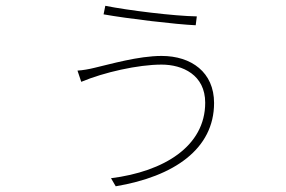

<svg xmlns="http://www.w3.org/2000/svg" viewBox="-20 -610 996 669"><path d="M695 -252.1C695 -100.1 550.8 -12.1 366.8 11L383.2 39.1C586.3 5 725.9 -90.9 725.9 -251.1C725.9 -358 647 -415.1 543 -415.1C462 -415.1 362.9 -386 310 -373.9C290.8 -369 268.1 -365.1 250 -364L263.1 -324.9C342 -358 460.9 -384.9 543 -384.9C616.1 -384.9 695 -349.1 695 -252.1ZM346.9 -589.8 340.9 -560C424 -545.1 594.1 -524.9 661.9 -522L665.8 -552.9C587.7 -554 425.8 -573.9 346.9 -589.8Z"/></svg>

Font: Karasuma Gothic
Style: Thin
Weight: 200
Designer: Rasmus Andersson / Ryoko Ishizuka
Foundry: rsms
Version: Version 1.00